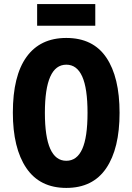

<svg xmlns="http://www.w3.org/2000/svg" viewBox="-20 -911 649 941"><path d="M566 -358Q566 -183 500.5 -86.5Q435 10 305 10Q175 10 109 -87.5Q43 -185 43 -359Q43 -539 110 -632Q177 -725 305 -725Q436 -725 501 -629Q566 -533 566 -358ZM200 -358Q200 -123 305 -123Q357 -123 383 -180.5Q409 -238 409 -358Q409 -478 383 -536Q357 -594 305 -594Q200 -594 200 -358ZM447 -891V-785H162V-891Z"/></svg>

Font: Noto Sans Sinhala ExtraCondensed ExtraBold
Style: Regular
Weight: 800
Width: 2
Designer: Jelle Bosma - Monotype Design Team
Foundry: Monotype Imaging Inc.
Version: Version 2.006; ttfautohint (v1.8.4.7-5d5b)